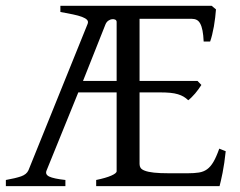

<svg xmlns="http://www.w3.org/2000/svg" viewBox="-20 -635 819 655"><path d="M377.9 -560.1Q377.9 -565.4 373.3 -567.9Q368.7 -570.3 362.3 -569.6Q356 -568.8 349.6 -564.5Q343.3 -560.1 339.8 -551.8L263.2 -358.9H377.9ZM750 -119.1Q745.6 -76.7 739.3 -45.4Q732.9 -14.2 729 0H308.1V-21Q341.3 -27.8 359.6 -35.9Q377.9 -43.9 377.9 -50.8V-319.8H247.1L139.2 -54.2Q132.8 -40 147.9 -32.7Q163.1 -25.4 203.1 -21V0H0V-21Q33.2 -26.9 52 -33.4Q70.8 -40 77.1 -54.2L278.8 -553.2Q282.2 -561.5 277.1 -567.1Q272 -572.8 259.8 -577.4Q247.6 -582 228.8 -585.9Q210 -589.8 186 -594.2V-615.2H702.1L716.8 -603Q715.8 -590.3 714.1 -575.2Q712.4 -560.1 709.7 -544.9Q707 -529.8 703.6 -516.1Q700.2 -502.4 696.8 -493.2H674.8Q673.8 -515.6 670.9 -530.5Q668 -545.4 663.1 -554.4Q658.2 -563.5 651.1 -567.1Q644 -570.8 634.8 -570.8H456.1V-358.9H653.8L667 -345.2Q662.6 -338.4 657.2 -330.8Q651.9 -323.2 645.8 -316.2Q639.6 -309.1 633.5 -303Q627.4 -296.9 622.1 -293Q614.7 -300.3 606.4 -305.2Q598.1 -310.1 586.9 -313.5Q575.7 -316.9 560.5 -318.4Q545.4 -319.8 524.9 -319.8H456.1V-75.2Q456.1 -67.9 459.7 -62.3Q463.4 -56.6 474.4 -52.5Q485.4 -48.3 505.1 -46.1Q524.9 -43.9 557.1 -43.9H620.1Q642.6 -43.9 658.4 -46.4Q674.3 -48.8 686.3 -57.4Q698.2 -65.9 708 -82.5Q717.8 -99.1 728 -127.9Z"/></svg>

Font: Akkhara
Style: Regular
Weight: 400
Designer: J. Victor Gaultney
Version: Version 1.00 June 13, 2006, initial release